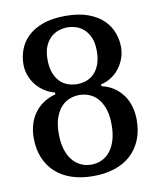

<svg xmlns="http://www.w3.org/2000/svg" viewBox="-81 -773 691 837"><g transform="rotate(-10 265.0 -354.5)"><path d="M374 -535.2Q374 -569.8 364 -593.5Q354 -617.2 338.1 -631.6Q322.3 -646 303 -652.1Q283.7 -658.2 265.1 -658.2Q246.6 -658.2 227.3 -652.1Q208 -646 192.1 -631.8Q176.3 -617.7 166 -594Q155.8 -570.3 155.8 -535.2Q155.8 -502 164.3 -478Q172.9 -454.1 187.5 -438.2Q202.1 -422.4 222.2 -414.8Q242.2 -407.2 265.1 -407.2Q288.6 -407.2 308.3 -415Q328.1 -422.9 342.8 -438.7Q357.4 -454.6 365.7 -478.5Q374 -502.4 374 -535.2ZM147.9 -207Q147.9 -168.5 156.7 -139.4Q165.5 -110.4 181.4 -90.6Q197.3 -70.8 218.8 -60.8Q240.2 -50.8 265.1 -50.8Q290 -50.8 311.5 -60.8Q333 -70.8 348.6 -90.3Q364.3 -109.9 373 -139.2Q381.8 -168.5 381.8 -207Q381.8 -249 371.6 -278.1Q361.3 -307.1 345 -325Q328.6 -342.8 307.6 -350.8Q286.6 -358.9 265.1 -358.9Q243.7 -358.9 222.7 -351.1Q201.7 -343.3 185.1 -325.4Q168.5 -307.6 158.2 -278.6Q147.9 -249.5 147.9 -207ZM367.2 -388.2V-379.9Q397.9 -373 421.4 -357.2Q444.8 -341.3 460.9 -318.8Q477.1 -296.4 485.1 -268.3Q493.2 -240.2 493.2 -209Q493.2 -159.2 477.1 -120.4Q460.9 -81.5 431.4 -54.7Q401.9 -27.8 359.6 -13.9Q317.4 0 265.1 0Q212.9 0 170.7 -13.9Q128.4 -27.8 98.9 -54.7Q69.3 -81.5 53.2 -120.4Q37.1 -159.2 37.1 -209Q37.1 -239.7 45.2 -267.3Q53.2 -294.9 69.1 -317.1Q85 -339.4 108.6 -355.5Q132.3 -371.6 163.1 -379.9V-388.2Q138.7 -394 117.9 -407.5Q97.2 -420.9 81.8 -439.9Q66.4 -459 57.6 -482.4Q48.8 -505.9 48.8 -532.2Q48.8 -564.5 60.1 -596.2Q71.3 -627.9 96.9 -653.1Q122.6 -678.2 163.8 -693.6Q205.1 -709 265.1 -709Q325.2 -709 366.5 -693.4Q407.7 -677.7 433.1 -652.6Q458.5 -627.4 469.7 -595.9Q481 -564.5 481 -533.2Q481 -506.8 472.2 -482.9Q463.4 -459 448.2 -439.5Q433.1 -419.9 412.1 -406.5Q391.1 -393.1 367.2 -388.2Z"/></g></svg>

Font: Marmelad
Style: Regular
Weight: 400
Designer: Manvel Shmavonyan
Foundry: Cyreal (www.cyreal.org)
Version: Version 1.000